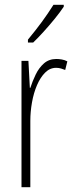

<svg xmlns="http://www.w3.org/2000/svg" viewBox="-20 -784 311 804"><path d="M216 -537Q226 -537 238.5 -535Q251 -533 262 -527L253 -491Q246 -494 236 -497Q226 -500 215 -500Q189 -500 169 -480Q149 -460 135 -427.5Q121 -395 114 -355.5Q107 -316 107 -278V0H70V-529H99L105 -416H107Q116 -444 129.5 -472Q143 -500 164 -518.5Q185 -537 216 -537ZM247 -756Q231 -732 208.5 -704.5Q186 -677 162 -650.5Q138 -624 119 -606H97V-618Q130 -658 155 -692Q180 -726 204 -764H247Z"/></svg>

Font: Noto Sans Tamil ExtraCondensed ExtraLight
Style: Regular
Weight: 200
Width: 2
Designer: Jelle Bosma - Monotype Design Team
Foundry: Monotype Imaging Inc.
Version: Version 2.004; ttfautohint (v1.8.4.7-5d5b)